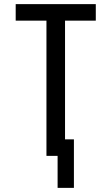

<svg xmlns="http://www.w3.org/2000/svg" viewBox="-20 -755 540 930"><path d="M259 155V0H205V-655H56V-735H444V-655H295V-80H338V155Z"/></svg>

Font: Iosevka Custom Medium
Style: Regular
Weight: 500
Monospace: yes
Designer: Belleve Invis
Foundry: Belleve Invis
Version: Version 32.5.0; ttfautohint (v1.8.4)